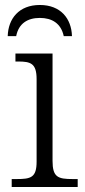

<svg xmlns="http://www.w3.org/2000/svg" viewBox="-20 -751 342 771"><path d="M11 -606H45C55 -657 91 -679 140 -679C189 -679 225 -657 236 -606H269C267 -676 224 -731 140 -731C56 -731 13 -676 11 -606ZM27 0H292V-32H272C213 -32 191 -39 191 -105V-536H42V-504H52C103 -504 127 -497 127 -433V-102C127 -38 104 -32 47 -32H27Z"/></svg>

Font: Noto Serif Light
Style: Regular
Weight: 300
Designer: Monotype Design Team
Foundry: Monotype Imaging Inc.
Version: Version 2.013